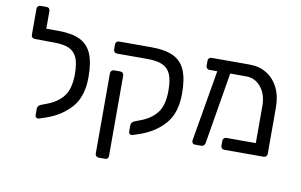

<svg xmlns="http://www.w3.org/2000/svg" viewBox="-88 -880 1944 1241"><g transform="rotate(10 884.0 -259.5)"><path d="M469 -310Q469 -182 406 -110.5Q343 -39 242 -5L200 9Q198 10 193 10Q186 10 180.5 5Q175 0 175 -9V-53Q175 -61 181 -68.5Q187 -76 197 -80L236 -95Q305 -121 342 -170Q379 -219 379 -314Q379 -381 363 -419.5Q347 -458 310.5 -475Q274 -492 210 -492H179H176L84 -493Q74 -493 67.5 -499Q61 -505 61 -515V-687Q61 -697 67.5 -703.5Q74 -710 84 -710H124Q134 -710 140 -703.5Q146 -697 146 -687V-571H223Q314 -571 367.5 -545Q421 -519 445 -462Q469 -405 469 -310Z M807 10Q800 10 794.5 5Q789 0 789 -9V-53Q789 -61 795 -68.5Q801 -76 811 -80L850 -95Q919 -121 956 -170Q993 -219 993 -314Q993 -381 977 -419.5Q961 -458 924.5 -475Q888 -492 824 -492H624Q614 -492 607.5 -498.5Q601 -505 601 -515V-549Q601 -559 607.5 -565Q614 -571 624 -571H837Q928 -571 981.5 -545Q1035 -519 1059 -462Q1083 -405 1083 -310Q1083 -182 1020 -110.5Q957 -39 856 -5L814 9Q812 10 807 10ZM601 168V-359Q601 -369 607.5 -375.5Q614 -382 624 -382H665Q675 -382 681.5 -375.5Q688 -369 688 -359V168Q688 179 682 185Q676 191 665 191H624Q614 191 607.5 184.5Q601 178 601 168Z M1696 -327V-23Q1696 -13 1689.5 -6.5Q1683 0 1673 0H1415Q1405 0 1398.5 -6.5Q1392 -13 1392 -23V-55Q1392 -65 1398.5 -71.5Q1405 -78 1415 -78H1608V-321Q1608 -397 1569.5 -444.5Q1531 -492 1472 -492H1367L1289 -24Q1288 -14 1281 -7Q1274 0 1264 0H1222Q1212 0 1206.5 -7Q1201 -14 1202 -24L1282 -492H1231Q1221 -492 1214.5 -498.5Q1208 -505 1208 -515V-548Q1208 -558 1214.5 -564.5Q1221 -571 1231 -571H1482Q1544 -571 1592.5 -541.5Q1641 -512 1668.5 -457Q1696 -402 1696 -327Z"/></g></svg>

Font: Hezaedrus
Style: Regular
Weight: 400
Designer: Hubert & Fischer
Foundry: Hubert & Fischer
Version: Version 1.10;September 3, 2019;FontCreator 11.5.0.2425 64-bi